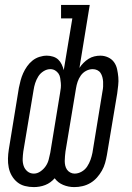

<svg xmlns="http://www.w3.org/2000/svg" viewBox="-20 -755 540 783"><path d="M118 8Q99 8 81.5 3.5Q64 -1 50.5 -12Q37 -23 28 -38.5Q19 -54 15.5 -72Q12 -90 12.5 -108.5Q13 -127 16 -146L57 -397Q60 -412 64 -427Q68 -442 74.5 -456.5Q81 -471 90.5 -484.5Q100 -498 112.5 -508Q125 -518 140.5 -523Q156 -528 171 -528Q184 -528 196.5 -524Q209 -520 217.5 -512Q226 -504 231.5 -492.5Q237 -481 240 -469L275 -680H229V-735H346L304 -478Q311 -489 320.5 -498.5Q330 -508 341 -515Q352 -522 364.5 -525Q377 -528 389 -528Q406 -528 421 -521Q436 -514 445 -501.5Q454 -489 457.5 -473Q461 -457 462.5 -440.5Q464 -424 462 -407Q460 -390 458 -374L416 -123Q413 -106 408.5 -90Q404 -74 395.5 -59Q387 -44 375.5 -31Q364 -18 349 -9Q334 0 317 4Q300 8 283 8Q259 8 237.5 -1Q216 -10 203 -28Q195 -19 185.5 -12Q176 -5 164.5 -0.5Q153 4 141 6Q129 8 118 8ZM284 -47Q299 -47 313 -55Q327 -63 335.5 -76Q344 -89 349 -103Q354 -117 357 -132L398 -383Q400 -392 400.5 -402Q401 -412 400.5 -421.5Q400 -431 397.5 -440.5Q395 -450 390 -457.5Q385 -465 376.5 -469Q368 -473 358 -473Q344 -473 331 -466Q318 -459 309.5 -447Q301 -435 296.5 -421.5Q292 -408 290 -395L247 -137Q246 -128 245 -118Q244 -108 244 -98.5Q244 -89 246 -80Q248 -71 253 -63.5Q258 -56 266.5 -51.5Q275 -47 284 -47ZM118 -47Q132 -47 145 -56Q158 -65 166.5 -77.5Q175 -90 178.5 -104Q182 -118 185 -132L225 -376Q227 -386 228 -396.5Q229 -407 228 -417Q227 -427 225.5 -437Q224 -447 218.5 -455Q213 -463 204.5 -468Q196 -473 185 -473Q171 -473 157.5 -464.5Q144 -456 136 -443Q128 -430 123.5 -416Q119 -402 117 -388L75 -137Q73 -122 72.5 -107Q72 -92 76.5 -78.5Q81 -65 92 -56Q103 -47 118 -47Z"/></svg>

Font: Iosevka Curly Slab Light
Style: Italic
Weight: 300
Italic angle: -9°
Monospace: yes
Designer: Belleve Invis
Foundry: Belleve Invis
Version: Version 22.1.2; ttfautohint (v1.8.4)